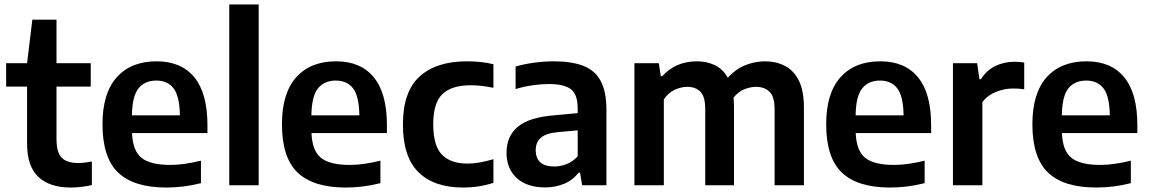

<svg xmlns="http://www.w3.org/2000/svg" viewBox="-20 -828 5135 858"><path d="M296 10Q202.5 10 151.8 -37Q101 -84 101 -186.5V-441H7.5V-545.5H101L124.5 -740H232.5V-545.5H385.5V-441H232.5V-207Q232.5 -146.5 256 -123Q279.5 -99.5 330 -99.5Q355 -99.5 390.5 -106.5V-1Q369.5 4 344.8 7Q320 10 296 10Z M723 10Q578 10 508 -56.8Q438 -123.5 438 -273Q438 -411.5 501.8 -482.8Q565.5 -554 680 -554Q790 -554 848.5 -482.5Q907 -411 907 -269V-233.5H570Q573 -154.5 612.2 -122.8Q651.5 -91 741 -91Q772.5 -91 807 -96Q841.5 -101 878 -110V-9.5Q836 1 798.2 5.5Q760.5 10 723 10ZM678.5 -468Q628 -468 599.5 -433.8Q571 -399.5 569.5 -312.5H784Q782.5 -399 755.5 -433.5Q728.5 -468 678.5 -468Z M1004.5 0V-808H1136V0Z M1525 10Q1380 10 1310 -56.8Q1240 -123.5 1240 -273Q1240 -411.5 1303.8 -482.8Q1367.5 -554 1482 -554Q1592 -554 1650.5 -482.5Q1709 -411 1709 -269V-233.5H1372Q1375 -154.5 1414.2 -122.8Q1453.5 -91 1543 -91Q1574.5 -91 1609 -96Q1643.5 -101 1680 -110V-9.5Q1638 1 1600.2 5.5Q1562.5 10 1525 10ZM1480.5 -468Q1430 -468 1401.5 -433.8Q1373 -399.5 1371.5 -312.5H1586Q1584.5 -399 1557.5 -433.5Q1530.5 -468 1480.5 -468Z M2049 10Q1919.5 10 1850 -58.5Q1780.5 -127 1780.5 -272Q1780.5 -418 1855 -486Q1929.5 -554 2067 -554Q2131.5 -554 2185 -541V-435.5Q2131.5 -447 2084 -447Q1997.5 -447 1956.8 -407.2Q1916 -367.5 1916 -273.5Q1916 -177 1954.8 -137Q1993.5 -97 2069 -97Q2118 -97 2185 -116.5V-11Q2122 10 2049 10Z M2416.5 9.5Q2335 9.5 2289.2 -32.5Q2243.5 -74.5 2243.5 -145Q2243.5 -220 2294.8 -262.2Q2346 -304.5 2460 -313L2561.5 -322.5V-344Q2561.5 -406.5 2531 -429.5Q2500.5 -452.5 2431.5 -452.5Q2400 -452.5 2360.8 -447Q2321.5 -441.5 2284 -430V-530.5Q2322.5 -542 2368.2 -548Q2414 -554 2454 -554Q2534.5 -554 2586.8 -533.8Q2639 -513.5 2664.5 -465.8Q2690 -418 2690 -336V0H2581.5L2572 -56.5H2565.5Q2540 -23 2501 -6.8Q2462 9.5 2416.5 9.5ZM2374 -157.5Q2374 -84 2457 -84Q2484 -84 2511.5 -94.5Q2539 -105 2561.5 -129.5V-245.5L2472.5 -237.5Q2420 -232.5 2397 -212.5Q2374 -192.5 2374 -157.5Z M2815 0V-545.5H2924L2933 -487.5H2939.5Q2999.5 -554 3094.5 -554Q3138.5 -554 3174.5 -536.8Q3210.5 -519.5 3232.5 -480.5Q3268.5 -520.5 3311.8 -537.2Q3355 -554 3397.5 -554Q3448 -554 3487.5 -533.8Q3527 -513.5 3549.8 -468Q3572.5 -422.5 3572.5 -347V0H3441.5V-340Q3441.5 -396.5 3418.5 -418.2Q3395.5 -440 3359 -440Q3333.5 -440 3306 -429Q3278.5 -418 3258 -391.5Q3260 -372.5 3260 -351V0H3131.5V-340Q3131.5 -396.5 3109.8 -418.2Q3088 -440 3052 -440Q3024 -440 2995.2 -426.8Q2966.5 -413.5 2946.5 -384V0Z M3957 10Q3812 10 3742 -56.8Q3672 -123.5 3672 -273Q3672 -411.5 3735.8 -482.8Q3799.5 -554 3914 -554Q4024 -554 4082.5 -482.5Q4141 -411 4141 -269V-233.5H3804Q3807 -154.5 3846.2 -122.8Q3885.5 -91 3975 -91Q4006.5 -91 4041 -96Q4075.5 -101 4112 -110V-9.5Q4070 1 4032.2 5.5Q3994.5 10 3957 10ZM3912.5 -468Q3862 -468 3833.5 -433.8Q3805 -399.5 3803.5 -312.5H4018Q4016.5 -399 3989.5 -433.5Q3962.5 -468 3912.5 -468Z M4238.5 0V-545.5H4346.5L4357 -474H4363.5Q4388.5 -514 4428 -533Q4467.5 -552 4513.5 -552Q4525.5 -552 4536.5 -551Q4547.5 -550 4557 -548.5V-429Q4545 -431 4531.8 -431.8Q4518.5 -432.5 4505.5 -432.5Q4469 -432.5 4430.8 -417.2Q4392.5 -402 4370 -371.5V0Z M4878.5 10Q4733.5 10 4663.5 -56.8Q4593.5 -123.5 4593.5 -273Q4593.5 -411.5 4657.2 -482.8Q4721 -554 4835.5 -554Q4945.5 -554 5004 -482.5Q5062.5 -411 5062.5 -269V-233.5H4725.5Q4728.5 -154.5 4767.8 -122.8Q4807 -91 4896.5 -91Q4928 -91 4962.5 -96Q4997 -101 5033.5 -110V-9.5Q4991.5 1 4953.8 5.5Q4916 10 4878.5 10ZM4834 -468Q4783.5 -468 4755 -433.8Q4726.5 -399.5 4725 -312.5H4939.5Q4938 -399 4911 -433.5Q4884 -468 4834 -468Z"/></svg>

Font: Encode Sans SmBold
Style: Regular
Weight: 600
Designer: Multiple Designers
Foundry: Impallari Type
Version: Version 3.002; ttfautohint (v1.8.3) -l 8 -r 50 -G 200 -x 14 